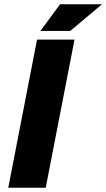

<svg xmlns="http://www.w3.org/2000/svg" viewBox="-20 -887 502 907"><path d="M19 0 155 -700H332L196 0ZM171 -741 264 -867H462L312 -741Z"/></svg>

Font: REM
Style: Bold Italic
Weight: 700
Italic angle: -11°
Designer: Octavio Pardo
Foundry: Ashler Design
Version: Version 1.005;gftools[0.9.28]